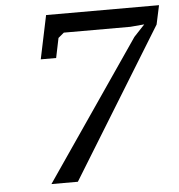

<svg xmlns="http://www.w3.org/2000/svg" viewBox="-51 -748 742 796"><g transform="rotate(-5 320.0 -350.0)"><path d="M196 -519 213 -601 237 -621H514L572 -626L527 -578L131 0H241L623 -621L640 -700H170L132 -519Z"/></g></svg>

Font: PT Serif Caption
Style: Italic
Weight: 400
Italic angle: -12°
Designer: A.Korolkova, O.Umpeleva, V.Yefimov
Foundry: ParaType Ltd
Version: Version 1.000W OFL